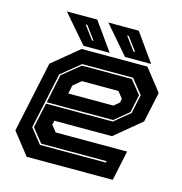

<svg xmlns="http://www.w3.org/2000/svg" viewBox="-103 -782 832 876"><g transform="rotate(15 313.0 -344.0)"><path d="M526 -540 607 -437 576.5 -294.5 452 -191.5H180L175.5 -172L199.5 -141.5H537L507 0H100.5L19.5 -103L90.5 -437L215.5 -540ZM472 -467 523 -404 505 -319.5 438 -264H124.5L153 -399L236.5 -467ZM476 -474H235.5L146.5 -401L90 -137L145 -68H456.5L458 -75H149L97.5 -139L123 -257H438.5L511.5 -317L530.5 -406ZM427 -398.5H254.5L217.5 -368L209 -328H422L447.5 -349L451.5 -368ZM539.5 -556H416L302 -688H445.5ZM454.5 -590 408 -653H400L447 -590ZM343.5 -556H220L106 -688H249.5ZM258.5 -590 212 -653H204L251 -590Z"/></g></svg>

Font: Tourney Thin ExtraBold
Style: Italic
Weight: 800
Italic angle: -12°
Version: Version 1.015